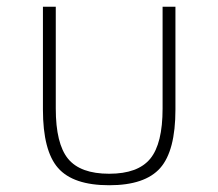

<svg xmlns="http://www.w3.org/2000/svg" viewBox="-20 -532 646 568"><path d="M303 16Q409 16 454 -35Q499 -86 499 -208V-512H461V-211Q461 -107 424.5 -62.5Q388 -18 303 -18Q217.5 -18 181.2 -62.5Q145 -107 145 -211V-512H107V-208Q107 -86 151.8 -35Q196.5 16 303 16Z"/></svg>

Font: Spartan ExtraLight
Style: Regular
Weight: 200
Designer: Matt Bailey, Mirko Velimirovic
Foundry: Matt Bailey
Version: Version 1.003; ttfautohint (v1.8.3)